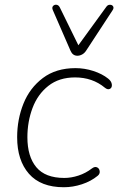

<svg xmlns="http://www.w3.org/2000/svg" viewBox="-20 -778 496 806"><path d="M52 -202Q52 -277 78.5 -343Q105 -409 160 -450.5Q215 -492 297 -492Q335 -492 372 -480Q409 -468 434 -448Q448 -437 449.5 -423.5Q451 -410 441.5 -405Q432 -400 420 -410Q368 -453 295 -453Q228 -453 183 -417.5Q138 -382 116.5 -324.5Q95 -267 95 -202Q95 -121 132.5 -76Q170 -31 250 -31Q279 -31 309.5 -41Q340 -51 366 -71Q378 -80 387.5 -75.5Q397 -71 398.5 -59.5Q400 -48 390 -40Q362 -17 324 -4.5Q286 8 248 8Q151 8 101.5 -48.5Q52 -105 52 -202ZM276 -565 202 -735Q197 -746 202.5 -752.5Q208 -759 217 -758Q226 -757 231 -747L309 -588L426 -749Q432 -758 441.5 -758Q451 -758 455 -751Q459 -744 452 -734L342 -566Q335 -555 325 -549.5Q315 -544 305 -544Q285 -544 276 -565Z"/></svg>

Font: SN Pro Thin
Style: Italic
Weight: 200
Italic angle: -9°
Designer: Tobias Whetton
Foundry: Supernotes
Version: Version 1.003;Glyphs 3.3 (3324)